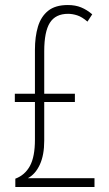

<svg xmlns="http://www.w3.org/2000/svg" viewBox="-20 -744 435 764"><path d="M250 -724Q280 -724 303 -714.5Q326 -705 347 -687L328 -658Q306 -677 287 -683Q268 -689 251 -689Q201 -689 178.5 -653.5Q156 -618 156 -540V-371H278V-338H156V-184Q156 -127 138.5 -89Q121 -51 91 -35H356V0H41V-33Q79 -47 99 -83.5Q119 -120 119 -188V-338H39V-371H119V-546Q119 -598 131 -638Q143 -678 171.5 -701Q200 -724 250 -724Z"/></svg>

Font: Noto Sans Arabic UI XCn XLt
Style: Regular
Weight: 200
Width: 2
Designer: Monotype Design Team, Nadine Chahine and Nizar Qandah
Foundry: Monotype Imaging Inc.
Version: Version 2.010; ttfautohint (v1.8.4.7-5d5b)